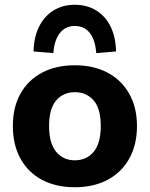

<svg xmlns="http://www.w3.org/2000/svg" viewBox="-20 -775 629 806"><path d="M294 11Q215 11 156.5 -20Q98 -51 66 -109Q34 -167 34 -246Q34 -325 66 -382Q98 -439 156.5 -470Q215 -501 294 -501Q373 -501 431.5 -470Q490 -439 522.5 -381.5Q555 -324 555 -246Q555 -167 522.5 -109Q490 -51 431.5 -20Q373 11 294 11ZM294 -102Q343 -102 373 -137.5Q403 -173 403 -246Q403 -319 373 -353.5Q343 -388 294 -388Q246 -388 216 -353.5Q186 -319 186 -246Q186 -173 216 -137.5Q246 -102 294 -102ZM204 -552 121 -559Q122 -619 144 -663Q166 -707 204.5 -731Q243 -755 294 -755Q345 -755 384 -731Q423 -707 444.5 -663Q466 -619 467 -559L384 -552Q380 -607 357 -636.5Q334 -666 294 -666Q255 -666 231.5 -636.5Q208 -607 204 -552Z"/></svg>

Font: Nunito Sans 12pt ExtraLight 12pt ExtraBold
Style: Regular
Weight: 800
Version: Version 3.101;gftools[0.9.27]